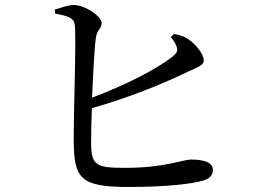

<svg xmlns="http://www.w3.org/2000/svg" viewBox="-20 -751 1040 763"><path d="M491 -8C641 -8 744 -20 789 -34C811 -41 826 -52 826 -77C826 -104 793 -117 739 -117C708 -117 633 -84 479 -84C362 -84 342 -92 342 -186C342 -212 343 -263 345 -321C510 -368 648 -428 725 -465C763 -484 790 -490 790 -511C790 -533 762 -572 730 -594C713 -606 696 -612 672 -616L659 -604C666 -595 676 -582 681 -568C688 -550 684 -542 668 -528C605 -477 477 -412 346 -363C350 -457 355 -558 361 -601C365 -632 384 -638 384 -659C384 -685 322 -729 276 -731C252 -732 222 -720 198 -713L199 -697C249 -688 273 -680 277 -654C284 -612 272 -290 273 -185C275 -41 301 -8 491 -8Z"/></svg>

Font: Source Han Serif SC Medium
Style: Regular
Weight: 500
Designer: Ryoko NISHIZUKA 西塚涼子 (kana & ideographs); Frank Grießhammer (Latin, Greek & Cyrillic); Wenlong ZHANG 张文龙 (bopomofo); San
Foundry: Adobe
Version: Version 2.003;hotconv 1.1.1;makeotfexe 2.6.0